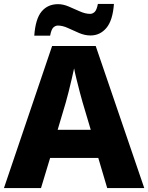

<svg xmlns="http://www.w3.org/2000/svg" viewBox="-20 -949 748 969"><path d="M521 0 476 -152H233L187 0H0L243 -717H463L708 0ZM397 -432Q392 -448 383.5 -481Q375 -514 366.5 -548Q358 -582 354 -604Q349 -581 341.5 -548.5Q334 -516 326 -484.5Q318 -453 312 -432L271 -294H438ZM153 -769Q159 -854 190 -891Q221 -928 273 -928Q299 -928 327 -916Q355 -904 383 -891.5Q411 -879 435 -879Q447 -879 457.5 -888.5Q468 -898 474 -929H555Q549 -846 517 -808Q485 -770 437 -770Q408 -770 379 -782.5Q350 -795 323 -807.5Q296 -820 272 -820Q260 -820 249.5 -810.5Q239 -801 233 -769Z"/></svg>

Font: Noto Sans Lao Looped ExtraBold
Style: Regular
Weight: 800
Designer: Mark Frömberg, Ben Mitchell
Foundry: The Fontpad Ltd
Version: Version 1.002; ttfautohint (v1.8.4.7-5d5b)